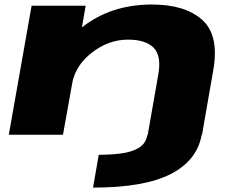

<svg xmlns="http://www.w3.org/2000/svg" viewBox="-20 -612 1076 872"><path d="M402.5 240 428.5 91Q481 91 529 85Q577 79 609.8 59.8Q642.5 40.5 649.5 0H651L699 -274Q714 -358.5 677.8 -395.2Q641.5 -432 561.5 -432Q473.5 -432 398 -373.5Q327 -319 309.5 -242L266 0H20L123.5 -586H369L352 -487.5Q483.5 -591.5 670 -591.5Q821.5 -591.5 899 -521.2Q976.5 -451 948.5 -292.5L897.5 0H896Q875.5 116.5 755.8 178.2Q636 240 402.5 240Z"/></svg>

Font: Anybody UltraExpanded ExtraBold
Style: Italic
Weight: 800
Width: 9
Italic angle: -10°
Designer: Tyler Finck
Foundry: Etcetera Type Company
Version: Version 1.010; ttfautohint (v1.8.3) -l 8 -r 50 -G 200 -x 14 